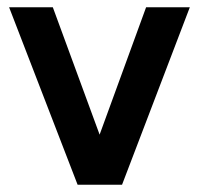

<svg xmlns="http://www.w3.org/2000/svg" viewBox="-20 -507 547 527"><path d="M193 0 5 -487H125L276 -76H231L381 -487H501L315 0Z"/></svg>

Font: SUSE Thin SemiBold
Style: Regular
Weight: 600
Version: Version 1.000